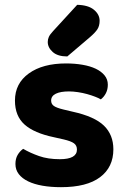

<svg xmlns="http://www.w3.org/2000/svg" viewBox="-20 -760 523 796"><path d="M450 -141Q450 -67 395 -25.5Q340 16 233 16Q191 16 156.5 10Q122 4 97 -8Q72 -20 58 -38Q44 -56 44 -80Q44 -102 53 -117.5Q62 -133 76 -143Q105 -126 142 -113Q179 -100 228 -100Q299 -100 299 -140Q299 -157 286.5 -166Q274 -175 244 -182L204 -191Q122 -208 82 -243.5Q42 -279 42 -343Q42 -414 99.5 -455.5Q157 -497 254 -497Q290 -497 322 -491.5Q354 -486 377 -475Q400 -464 413.5 -447.5Q427 -431 427 -409Q427 -389 419 -373.5Q411 -358 398 -348Q390 -353 374.5 -359Q359 -365 341 -370Q323 -375 303 -378Q283 -381 266 -381Q231 -381 211.5 -371.5Q192 -362 192 -343Q192 -329 203 -321Q214 -313 243 -306L281 -297Q372 -277 411 -239Q450 -201 450 -141ZM300 -740Q346 -739 369.5 -719.5Q393 -700 393 -674Q393 -653 384 -639Q375 -625 353 -606L259 -526Q219 -526 198.5 -544.5Q178 -563 178 -586Q178 -597 182.5 -607Q187 -617 200 -631Z"/></svg>

Font: Baloo 2
Style: Bold
Weight: 700
Designer: Sarang Kulkarni and Ek Type
Foundry: Ek Type
Version: Version 1.640;hotconv 1.0.111;makeotfexe 2.5.65597; ttfautoh